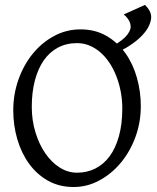

<svg xmlns="http://www.w3.org/2000/svg" viewBox="-20 -750 640 785"><path d="M598.1 -679.7Q598.1 -665.5 589.8 -646.2Q581.5 -627 561.5 -605.5Q541.5 -584 507.8 -562Q496.1 -554.2 481.4 -546.9Q487.3 -540 492.7 -532.7Q523.9 -488.8 539.8 -432.1Q555.7 -375.5 555.7 -315.9Q555.7 -249.5 533.7 -189.7Q511.7 -129.9 473.9 -84.5Q436 -39.1 386.2 -12.2Q336.4 14.6 280.8 14.6Q222.2 14.6 176.3 -11.2Q130.4 -37.1 98.9 -80.6Q67.4 -124 50.8 -180.7Q34.2 -237.3 34.2 -298.8Q34.2 -365.2 55.7 -425.3Q77.1 -485.4 114.3 -530.8Q151.4 -576.2 201.4 -603Q251.5 -629.9 309.1 -629.9Q369.6 -629.9 415.5 -603Q438.5 -589.8 458 -571.8Q459 -572.8 460.4 -573.7Q479 -585.4 491 -597.4Q502.9 -609.4 508.5 -620.4Q514.2 -631.3 514.2 -640.1Q514.2 -654.3 506.8 -667Q499.5 -679.7 485.8 -690.9L572.8 -730Q584 -719.2 591.1 -706.5Q598.1 -693.8 598.1 -679.7ZM480 -307.1Q480 -340.8 473.9 -373.8Q467.8 -406.7 456.5 -436.3Q445.3 -465.8 429 -491Q412.6 -516.1 392.1 -534.4Q371.6 -552.7 347.2 -563.2Q322.8 -573.7 294.9 -573.7Q251.5 -573.7 217 -555.4Q182.6 -537.1 158.9 -503.2Q135.3 -469.2 122.6 -420.9Q109.9 -372.6 109.9 -313Q109.9 -258.3 124.8 -209.5Q139.6 -160.6 164.8 -123.8Q189.9 -86.9 223.6 -65.4Q257.3 -43.9 294.9 -43.9Q335.4 -43.9 369.4 -60.8Q403.3 -77.6 428 -110.8Q452.6 -144 466.3 -193.4Q480 -242.7 480 -307.1Z"/></svg>

Font: Gentium Unicode
Style: Regular
Weight: 400
Version: Version 1.009